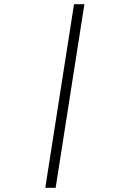

<svg xmlns="http://www.w3.org/2000/svg" viewBox="-20 -731 627 913"><path d="M244.6 162.1H195.3L332 -710.9H381.3Z"/></svg>

Font: Roboto Mono Light
Style: Italic
Weight: 300
Designer: Google
Version: Version 2.000985; 2015; ttfautohint (v1.3)